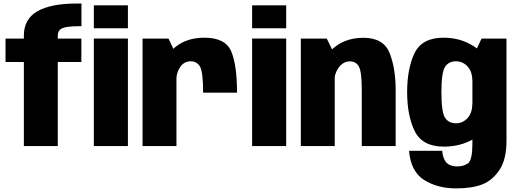

<svg xmlns="http://www.w3.org/2000/svg" viewBox="-20 -808 2865 1062"><path d="M112 0H299.5V-465H430V-594.5H299.5V-610Q299.5 -641 324.8 -652Q350 -663 416 -663H430.5V-788.5H405Q261 -788.5 186.5 -745.5Q112 -702.5 112 -611V-594.5H10.5V-465H112ZM499 0H687.5V-595H499ZM499 -778.5V-651.5H687.5V-778.5Z M1103.5 -295.5H1291Q1291 -449 1258.8 -524.2Q1226.5 -599.5 1110.5 -599.5Q1012 -599.5 947.8 -546.2Q883.5 -493 883.5 -401L955.5 -368Q955.5 -406.5 977 -437.8Q998.5 -469 1036 -469Q1068.5 -469 1086 -439.8Q1103.5 -410.5 1103.5 -295.5ZM768.5 0H956V-502L912 -594.5H768.5Z M1374.5 0H1563V-595H1374.5ZM1374.5 -778.5V-651.5H1563V-778.5Z M1644 0H1831.5V-505L1787.5 -594.5H1644ZM1981 0H2168.5V-309Q2168.5 -430.5 2135 -514.8Q2101.5 -599 1990 -599Q1876.5 -599 1805.8 -524.2Q1735 -449.5 1735 -364.5L1826.5 -333Q1826.5 -396 1852 -432.2Q1877.5 -468.5 1915 -468.5Q1950 -468.5 1965.5 -439Q1981 -409.5 1981 -309.5Z M2503 234Q2592 234 2648.5 211.5Q2705 189 2743.2 131.2Q2781.5 73.5 2781.5 -30.5V-594.5H2643.5L2593 -487.5V-14.5Q2593 77 2569.2 94.8Q2545.5 112.5 2508 112.5Q2485 112.5 2467 104.2Q2449 96 2438.8 76Q2428.5 56 2426 26H2242.5Q2252 141 2326 187.5Q2400 234 2503 234ZM2435 3Q2531 3 2604.5 -42.5Q2678 -88 2678 -158.5L2592.5 -235Q2592.5 -183.5 2566 -154.8Q2539.5 -126 2502.5 -126Q2462 -126 2441.8 -156.5Q2421.5 -187 2421.5 -298Q2421.5 -408 2441.8 -438.5Q2462 -469 2502.5 -469Q2539.5 -469 2566 -440.5Q2592.5 -412 2592.5 -362L2677.5 -431Q2677.5 -501 2603.5 -550.2Q2529.5 -599.5 2433.5 -599.5Q2314.5 -599.5 2273.2 -514.5Q2232 -429.5 2232 -298.5Q2232 -167.5 2274.2 -82.2Q2316.5 3 2435 3Z"/></svg>

Font: Anybody SemiCondensed ExtraBold
Style: Regular
Weight: 800
Width: 4
Version: Version 1.113;gftools[0.9.25]